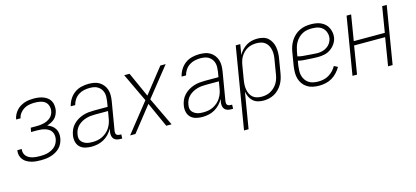

<svg xmlns="http://www.w3.org/2000/svg" viewBox="-61 -993 3622 1673"><g transform="rotate(-15 1750.0 -156.5)"><path d="M202 8Q179 8 157 6Q135 4 114.5 -2Q94 -8 75.5 -18.5Q57 -29 44 -45.5Q31 -62 25.5 -83Q20 -104 24 -127V-130H64V-128Q61 -111 65.5 -95Q70 -79 80.5 -67Q91 -55 105 -47.5Q119 -40 135 -36Q151 -32 168 -30.5Q185 -29 203 -29Q220 -29 238 -30.5Q256 -32 274 -37Q292 -42 309 -51Q326 -60 339.5 -73Q353 -86 361.5 -103.5Q370 -121 373 -139Q376 -157 373 -174.5Q370 -192 361 -206Q352 -220 337 -229Q322 -238 306 -243Q290 -248 271.5 -250Q253 -252 235 -252H181L188 -289H242Q258 -289 274 -290.5Q290 -292 306 -296Q322 -300 338 -307.5Q354 -315 367 -326.5Q380 -338 388 -353.5Q396 -369 398 -385Q402 -409 394 -432Q386 -455 368 -468.5Q350 -482 326 -486.5Q302 -491 277 -491Q253 -491 229 -487Q205 -483 183 -470.5Q161 -458 144.5 -437Q128 -416 124 -392L123 -391H83L84 -393Q87 -413 97 -433Q107 -453 121.5 -469.5Q136 -486 155 -497.5Q174 -509 194.5 -516Q215 -523 236 -525.5Q257 -528 277 -528Q299 -528 321 -525Q343 -522 363 -514.5Q383 -507 399.5 -494.5Q416 -482 426 -464Q436 -446 438.5 -424Q441 -402 438 -380Q434 -361 425.5 -342Q417 -323 402.5 -309Q388 -295 369 -285.5Q350 -276 331 -270Q352 -263 370 -250.5Q388 -238 399.5 -219.5Q411 -201 414 -178.5Q417 -156 413 -133Q409 -110 399 -88.5Q389 -67 372 -50Q355 -33 334 -21.5Q313 -10 291 -3.5Q269 3 246.5 5.5Q224 8 202 8Z M658 8Q629 8 601 1Q573 -6 553.5 -25Q534 -44 527.5 -72Q521 -100 526 -130Q530 -155 540.5 -179Q551 -203 570 -223Q589 -243 612 -256.5Q635 -270 660 -278Q685 -286 710 -288.5Q735 -291 760 -291H882L890 -339Q893 -359 893.5 -378.5Q894 -398 889 -416Q884 -434 873 -449Q862 -464 846 -474Q830 -484 811 -487.5Q792 -491 772 -491Q747 -491 721 -485.5Q695 -480 672 -465Q649 -450 634 -427Q619 -404 613 -379H573Q580 -411 598.5 -441Q617 -471 645 -491.5Q673 -512 706.5 -520Q740 -528 772 -528Q798 -528 823 -523.5Q848 -519 868.5 -506.5Q889 -494 904 -475Q919 -456 926.5 -433Q934 -410 934 -384.5Q934 -359 930 -333L886 -71Q885 -62 886 -54Q887 -46 892 -40Q897 -34 905.5 -31.5Q914 -29 922 -29H935L934 8H915Q899 8 884 3.5Q869 -1 859 -12Q849 -23 846 -39Q843 -55 845 -71L851 -103Q837 -77 816 -55Q795 -33 769 -18.5Q743 -4 714.5 2Q686 8 658 8ZM677 -29Q699 -29 721.5 -33Q744 -37 765 -47.5Q786 -58 804.5 -74Q823 -90 835.5 -110Q848 -130 855.5 -152Q863 -174 866 -196L876 -255H760Q740 -255 719.5 -253Q699 -251 678.5 -245Q658 -239 639 -228.5Q620 -218 604.5 -203Q589 -188 579.5 -168.5Q570 -149 567 -128Q564 -113 565 -98Q566 -83 573.5 -71Q581 -59 593 -50.5Q605 -42 618.5 -37Q632 -32 647 -30.5Q662 -29 677 -29Z M1007 0 1215 -262 1093 -520H1141L1242 -296L1419 -520H1467L1258 -258L1381 0H1333L1232 -224L1055 0Z M1658 8Q1629 8 1601 1Q1573 -6 1553.5 -25Q1534 -44 1527.5 -72Q1521 -100 1526 -130Q1530 -155 1540.5 -179Q1551 -203 1570 -223Q1589 -243 1612 -256.5Q1635 -270 1660 -278Q1685 -286 1710 -288.5Q1735 -291 1760 -291H1882L1890 -339Q1893 -359 1893.5 -378.5Q1894 -398 1889 -416Q1884 -434 1873 -449Q1862 -464 1846 -474Q1830 -484 1811 -487.5Q1792 -491 1772 -491Q1747 -491 1721 -485.5Q1695 -480 1672 -465Q1649 -450 1634 -427Q1619 -404 1613 -379H1573Q1580 -411 1598.5 -441Q1617 -471 1645 -491.5Q1673 -512 1706.5 -520Q1740 -528 1772 -528Q1798 -528 1823 -523.5Q1848 -519 1868.5 -506.5Q1889 -494 1904 -475Q1919 -456 1926.5 -433Q1934 -410 1934 -384.5Q1934 -359 1930 -333L1886 -71Q1885 -62 1886 -54Q1887 -46 1892 -40Q1897 -34 1905.5 -31.5Q1914 -29 1922 -29H1935L1934 8H1915Q1899 8 1884 3.5Q1869 -1 1859 -12Q1849 -23 1846 -39Q1843 -55 1845 -71L1851 -103Q1837 -77 1816 -55Q1795 -33 1769 -18.5Q1743 -4 1714.5 2Q1686 8 1658 8ZM1677 -29Q1699 -29 1721.5 -33Q1744 -37 1765 -47.5Q1786 -58 1804.5 -74Q1823 -90 1835.5 -110Q1848 -130 1855.5 -152Q1863 -174 1866 -196L1876 -255H1760Q1740 -255 1719.5 -253Q1699 -251 1678.5 -245Q1658 -239 1639 -228.5Q1620 -218 1604.5 -203Q1589 -188 1579.5 -168.5Q1570 -149 1567 -128Q1564 -113 1565 -98Q1566 -83 1573.5 -71Q1581 -59 1593 -50.5Q1605 -42 1618.5 -37Q1632 -32 1647 -30.5Q1662 -29 1677 -29Z M1977 215 2099 -520H2140L2124 -426Q2136 -449 2155 -469Q2174 -489 2197 -503Q2220 -517 2245.5 -522.5Q2271 -528 2295 -528Q2322 -528 2347.5 -521Q2373 -514 2391 -497.5Q2409 -481 2420.5 -458.5Q2432 -436 2436 -410.5Q2440 -385 2439 -358Q2438 -331 2433 -305L2413 -185Q2409 -160 2401.5 -136Q2394 -112 2381 -89.5Q2368 -67 2349 -47.5Q2330 -28 2307 -15.5Q2284 -3 2259 2.5Q2234 8 2210 8Q2183 8 2158.5 1Q2134 -6 2115.5 -22.5Q2097 -39 2086.5 -62Q2076 -85 2072 -110L2018 215ZM2204 -29Q2224 -29 2245 -33.5Q2266 -38 2284.5 -48.5Q2303 -59 2319.5 -75Q2336 -91 2347 -110Q2358 -129 2364 -149.5Q2370 -170 2373 -191L2393 -311Q2397 -333 2398 -354.5Q2399 -376 2395 -397Q2391 -418 2381.5 -436.5Q2372 -455 2356 -468Q2340 -481 2319.5 -486Q2299 -491 2277 -491Q2257 -491 2236.5 -487Q2216 -483 2196.5 -472.5Q2177 -462 2161.5 -446.5Q2146 -431 2135 -412.5Q2124 -394 2118 -373.5Q2112 -353 2109 -333L2089 -213Q2085 -191 2084 -169Q2083 -147 2086.5 -126Q2090 -105 2099 -86Q2108 -67 2123.5 -53.5Q2139 -40 2160 -34.5Q2181 -29 2204 -29Z M2713 8Q2684 8 2656 2.5Q2628 -3 2605 -17.5Q2582 -32 2566 -54Q2550 -76 2542.5 -102.5Q2535 -129 2535.5 -157.5Q2536 -186 2540 -215L2560 -335Q2564 -361 2572.5 -386Q2581 -411 2595.5 -434Q2610 -457 2630.5 -476Q2651 -495 2675.5 -507Q2700 -519 2725.5 -523.5Q2751 -528 2777 -528Q2800 -528 2823.5 -524.5Q2847 -521 2867.5 -511.5Q2888 -502 2904.5 -487Q2921 -472 2930.5 -452Q2940 -432 2944 -409Q2948 -386 2944 -363Q2939 -334 2921 -308Q2903 -282 2877.5 -265Q2852 -248 2823 -242Q2794 -236 2765 -236Q2742 -236 2719.5 -237.5Q2697 -239 2675 -240Q2653 -241 2630.5 -243Q2608 -245 2587 -251L2580 -209Q2577 -186 2576 -163Q2575 -140 2580.5 -119Q2586 -98 2598 -80Q2610 -62 2628 -50Q2646 -38 2668.5 -33.5Q2691 -29 2714 -29Q2737 -29 2761 -34Q2785 -39 2807.5 -52Q2830 -65 2848 -84Q2866 -103 2878 -125L2911 -108Q2896 -82 2875 -59Q2854 -36 2827.5 -20.5Q2801 -5 2771 1.5Q2741 8 2713 8ZM2770 -270Q2792 -270 2814 -275.5Q2836 -281 2855.5 -294Q2875 -307 2887.5 -326.5Q2900 -346 2904 -368Q2907 -386 2904 -403Q2901 -420 2893.5 -435Q2886 -450 2873.5 -461.5Q2861 -473 2845.5 -479.5Q2830 -486 2812.5 -488.5Q2795 -491 2777 -491Q2756 -491 2734.5 -487.5Q2713 -484 2693 -473.5Q2673 -463 2656.5 -447Q2640 -431 2628.5 -411.5Q2617 -392 2610.5 -371Q2604 -350 2600 -329L2593 -288Q2613 -282 2636 -279.5Q2659 -277 2681 -276Q2703 -275 2725 -272.5Q2747 -270 2770 -270Z M3013 0 3099 -520H3140L3102 -289H3382L3420 -520H3461L3375 0H3334L3375 -252H3095L3054 0Z"/></g></svg>

Font: Iosevka SS18 Extralight
Style: Italic
Weight: 200
Italic angle: -9°
Monospace: yes
Designer: Belleve Invis
Foundry: Belleve Invis
Version: Version 25.1.1; ttfautohint (v1.8.4)